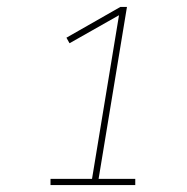

<svg xmlns="http://www.w3.org/2000/svg" viewBox="-20 -858 540 555"><path d="M126 -323V-341H246L324 -814L181 -733L172 -749L328 -838H347L265 -341H371V-323Z"/></svg>

Font: Iosevka Curly Slab ThObl
Style: Regular
Weight: 100
Italic angle: -9°
Monospace: yes
Designer: Belleve Invis
Foundry: Belleve Invis
Version: Version 11.0.0; ttfautohint (v1.8.3)